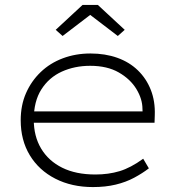

<svg xmlns="http://www.w3.org/2000/svg" viewBox="-20 -749 718 779"><path d="M357 10Q271 10 204.5 -24Q138 -58 101 -119Q64 -180 64 -261Q64 -322 85.5 -371Q107 -420 145 -456.5Q183 -493 235 -512.5Q287 -532 347 -532Q407 -532 456 -514.5Q505 -497 539.5 -463.5Q574 -430 592 -384Q610 -338 608 -282L607 -251H104V-297H580L559 -283L558 -307Q558 -347 533.5 -387.5Q509 -428 462 -455Q415 -482 346 -482Q283 -482 231 -458.5Q179 -435 148 -386.5Q117 -338 117 -264Q117 -196 147 -146Q177 -96 232.5 -68.5Q288 -41 367 -41Q420 -41 465 -54.5Q510 -68 561 -105L584 -66Q558 -46 524.5 -28Q491 -10 449.5 0Q408 10 357 10ZM234 -603 206 -628 315 -729H377L486 -628L458 -603L331 -700H361Z"/></svg>

Font: Lexend Exa ExtraLight
Style: Regular
Weight: 250
Designer: Bonnie Shaver-Troup, Thomas Jockin
Foundry: Lexend
Version: Version 1.007